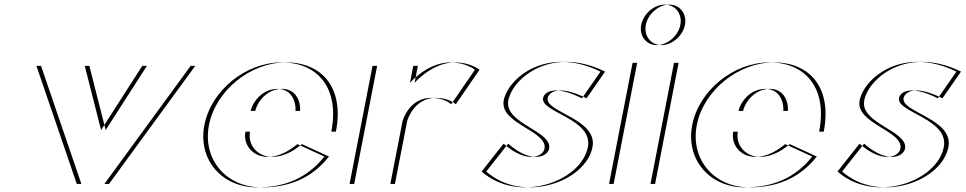

<svg xmlns="http://www.w3.org/2000/svg" viewBox="-20 -799 4194 834"><path d="M368.2 -513 439 -234 618.2 -513H828.2L453.5 0H333.5L158.2 -513ZM348.2 -513H138.2L313.5 0H433.5L808.2 -513H598.2L419 -234Z M1088.6 -317C1100.8 -364 1144.3 -413 1205.3 -413C1257.3 -413 1286.1 -371 1283.6 -317ZM1291.6 -173 1409.1 -119C1332.3 -22 1231.1 15 1117.1 15C962.1 15 858.8 -107 887.8 -256C916.9 -406 1067.6 -528 1222.6 -528C1378.6 -528 1476.3 -418 1439.1 -227H1066.1C1049.4 -141 1156.7 -60 1291.6 -173ZM1068.6 -317H1263.6C1266.1 -371 1237.3 -413 1185.3 -413C1124.3 -413 1080.8 -364 1068.6 -317ZM1271.6 -173C1136.7 -60 1029.4 -141 1046.1 -227H1419.1C1456.3 -418 1358.6 -528 1202.6 -528C1047.6 -528 896.9 -406 867.8 -256C838.8 -107 942.1 15 1097.1 15C1211.1 15 1312.3 -22 1389.1 -119Z M1795.2 -513 1780.8 -439C1780.8 -439 1856.1 -528 1957.1 -528C2023.1 -528 2062.9 -496 2062.9 -496L1959.8 -346C1959.8 -346 1932.2 -374 1873.2 -374C1781.2 -374 1750.5 -283 1748 -270L1695.5 0H1518.5L1618.2 -513ZM1775.2 -513H1598.2L1498.5 0H1675.5L1728 -270C1730.5 -283 1761.2 -374 1853.2 -374C1912.2 -374 1939.8 -346 1939.8 -346L2042.9 -496C2042.9 -496 2003.1 -528 1937.1 -528C1836.1 -528 1760.8 -439 1760.8 -439Z M2187.5 -175C2289.5 -85 2358.6 -119 2365.2 -153C2380.4 -231 2168.3 -261.4 2188.1 -363C2206.9 -460 2375.5 -602 2608.4 -488L2527.8 -372C2403.9 -434 2363.7 -397 2359 -373C2346.9 -311 2577.5 -283 2553.6 -160C2524.2 -9 2251.6 87 2092 -54ZM2167.5 -175 2072 -54C2231.6 87 2504.2 -9 2533.6 -160C2557.5 -283 2326.9 -311 2339 -373C2343.7 -397 2383.9 -434 2507.8 -372L2588.4 -488C2355.5 -602 2186.9 -460 2168.1 -363C2148.3 -261.4 2360.4 -231 2345.2 -153C2338.6 -119 2269.5 -85 2167.5 -175Z M2785.3 -691C2794.6 -739 2841.4 -779 2887.4 -779C2933.4 -779 2964.6 -739 2955.3 -691C2946 -643 2899.2 -603 2853.2 -603C2807.2 -603 2776 -643 2785.3 -691ZM2645.5 0 2747.7 -526H2927.7L2825.5 0ZM2765.3 -691C2756 -643 2787.2 -603 2833.2 -603C2879.2 -603 2926 -643 2935.3 -691C2944.6 -739 2913.4 -779 2867.4 -779C2821.4 -779 2774.6 -739 2765.3 -691ZM2625.5 0H2805.5L2907.7 -526H2727.7Z M3207.6 -317C3219.8 -364 3263.3 -413 3324.3 -413C3376.3 -413 3405.1 -371 3402.6 -317ZM3410.6 -173 3528.1 -119C3451.3 -22 3350.1 15 3236.1 15C3081.1 15 2977.8 -107 3006.8 -256C3035.9 -406 3186.6 -528 3341.6 -528C3497.6 -528 3595.3 -418 3558.1 -227H3185.1C3168.4 -141 3275.7 -60 3410.6 -173ZM3187.6 -317H3382.6C3385.1 -371 3356.3 -413 3304.3 -413C3243.3 -413 3199.8 -364 3187.6 -317ZM3390.6 -173C3255.7 -60 3148.4 -141 3165.1 -227H3538.1C3575.3 -418 3477.6 -528 3321.6 -528C3166.6 -528 3015.9 -406 2986.8 -256C2957.8 -107 3061.1 15 3216.1 15C3330.1 15 3431.3 -22 3508.1 -119Z M3733.5 -175C3835.5 -85 3904.6 -119 3911.2 -153C3926.4 -231 3714.3 -261.4 3734.1 -363C3752.9 -460 3921.5 -602 4154.4 -488L4073.8 -372C3949.9 -434 3909.7 -397 3905 -373C3892.9 -311 4123.5 -283 4099.6 -160C4070.2 -9 3797.6 87 3638 -54ZM3713.5 -175 3618 -54C3777.6 87 4050.2 -9 4079.6 -160C4103.5 -283 3872.9 -311 3885 -373C3889.7 -397 3929.9 -434 4053.8 -372L4134.4 -488C3901.5 -602 3732.9 -460 3714.1 -363C3694.3 -261.4 3906.4 -231 3891.2 -153C3884.6 -119 3815.5 -85 3713.5 -175Z"/></svg>

Font: Hussar Plate
Style: Obl
Weight: 700
Foundry: Cannot Into Space Fonts
Version: Version 0.798247